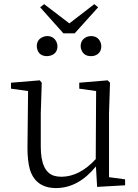

<svg xmlns="http://www.w3.org/2000/svg" viewBox="-20 -912 680 945"><path d="M377 -684.6Q377 -716.8 407.2 -730.5Q417 -734.4 427.7 -734.4Q461.9 -734.4 474.6 -704.1Q478.5 -694.3 478.5 -684.6Q478.5 -648.4 444.3 -637.7Q436.5 -635.7 427.7 -635.7Q392.6 -635.7 380.9 -666Q377 -674.8 377 -684.6ZM347.7 -748H292L177.7 -876L197.3 -891.6L321.3 -796.9L444.3 -891.6L462.9 -876ZM211.9 -635.7Q174.8 -635.7 164.1 -667Q161.1 -675.8 161.1 -684.6Q161.1 -717.8 192.4 -730.5Q202.1 -734.4 211.9 -734.4Q244.1 -734.4 257.8 -706.1Q262.7 -695.3 262.7 -684.6Q262.7 -649.4 229.5 -638.7Q220.7 -635.7 211.9 -635.7ZM516.6 -40 595.7 -29.3V0L458 7.8L452.1 -92.8Q366.2 12.7 256.8 13.7Q155.3 13.7 127 -78.1Q115.2 -121.1 115.2 -183.6L118.2 -463.9L34.2 -475.6V-504.9L175.8 -516.6L185.5 -504.9L180.7 -355.5V-190.4Q180.7 -67.4 246.1 -46.9Q262.7 -42 283.2 -42Q372.1 -43 451.2 -128.9L453.1 -463.9L370.1 -475.6V-504.9L509.8 -516.6L521.5 -504.9L516.6 -355.5Z"/></svg>

Font: GenYoMin JP Light
Style: Regular
Weight: 300
Version: Version 1.001;PS 1;hotconv 16.6.51;makeotf.lib2.5.65220 DEVE